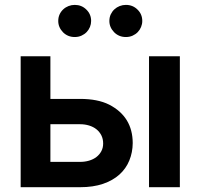

<svg xmlns="http://www.w3.org/2000/svg" viewBox="-20 -780 835 800"><path d="M313.9 0H66.1V-545.5H190V-367.9H313.9Q387.1 -367.9 434.7 -344.1Q532.7 -293.7 533 -183.9Q532.7 -144.9 518.8 -111.2Q505 -77.4 477.6 -52.7Q450.3 -28.1 409.3 -14Q368.3 0 313.9 0ZM729.4 0H600.9V-545.5H729.4ZM313.9 -105.5Q333.5 -105.5 351 -110.6Q368.6 -115.8 381.6 -125.7Q394.5 -135.7 402.2 -149.9Q409.8 -164.1 409.8 -182.2Q409.8 -201.3 402.2 -216.3Q394.5 -231.2 381.6 -241.5Q368.6 -251.8 351 -257.1Q333.5 -262.4 313.9 -262.4H190V-105.5ZM291.5 -625.7Q262.4 -625.7 242.5 -645.6Q222.7 -666.2 222.7 -692.5Q222.7 -707.7 228.3 -720Q234 -732.2 243.6 -741.1Q253.2 -750 265.6 -754.8Q278.1 -759.6 291.5 -759.6Q320.3 -759.6 339.8 -740.1Q359.7 -720.9 359.7 -692.5Q359.7 -679.7 354.8 -667.6Q349.8 -655.5 340.9 -646.3Q332 -637.1 319.4 -631.4Q306.8 -625.7 291.5 -625.7ZM504.6 -625.7Q475.5 -625.7 455.6 -645.6Q435.7 -666.2 435.7 -692.5Q435.7 -707.7 441.4 -720Q447.1 -732.2 456.7 -741.1Q466.3 -750 478.7 -754.8Q491.1 -759.6 504.6 -759.6Q533.4 -759.6 552.9 -740.1Q572.8 -720.9 572.8 -692.5Q572.8 -679.7 567.8 -667.6Q562.9 -655.5 554 -646.3Q545.1 -637.1 532.5 -631.4Q519.9 -625.7 504.6 -625.7Z"/></svg>

Font: Linik Sans SemiBold
Style: Regular
Weight: 600
Designer: Fonts by Rasmus Andersson / Changes by Cristiano Sobral with parts from Marc Monis
Foundry: rsms
Version: Version 3.020; ttfautohint (v1.6)